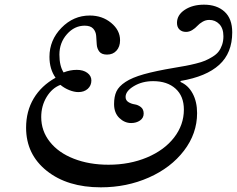

<svg xmlns="http://www.w3.org/2000/svg" viewBox="-20 -800 1024 830"><path d="M449.2 -87.9Q540.5 -87.9 615.5 -119.4Q690.4 -150.9 732.7 -205.6Q774.9 -260.3 774.9 -326.2Q774.9 -384.3 739 -416.7Q703.1 -449.2 642.1 -449.2Q594.7 -449.2 558.8 -427.7Q522.9 -406.2 522.9 -380.9Q522.9 -366.2 535.2 -358.6Q547.4 -351.1 562 -348.9Q576.7 -346.7 588.9 -337.2Q601.1 -327.6 601.1 -309.1Q601.1 -290 585.2 -279.1Q569.3 -268.1 546.9 -268.1Q518.6 -268.1 495.8 -290Q473.1 -312 473.1 -350.1Q473.1 -382.8 483.4 -404.8Q493.7 -426.8 522.5 -445.8Q551.3 -464.8 601.6 -479Q651.9 -493.2 732.9 -506.8Q762.7 -511.7 782.2 -515.4Q801.8 -519 826.4 -525.1Q851.1 -531.2 866.7 -537.8Q882.3 -544.4 898.9 -554.7Q915.5 -564.9 924.8 -576.9Q934.1 -588.9 939.9 -605.7Q945.8 -622.6 945.8 -643.1Q945.8 -677.2 928.2 -695.6Q910.6 -713.9 884.8 -713.9Q869.1 -713.9 855.5 -705.8Q841.8 -697.8 833 -688Q824.2 -678.2 811.3 -670.2Q798.3 -662.1 784.2 -662.1Q766.6 -662.1 755.9 -672.4Q745.1 -682.6 745.1 -701.2Q745.1 -735.4 778.8 -757.6Q812.5 -779.8 861.8 -779.8Q917.5 -779.8 950.7 -749.5Q983.9 -719.2 983.9 -660.2Q983.9 -570.8 927.7 -519.8Q871.6 -468.8 761.2 -450.2L759.8 -445.8Q793.5 -431.6 812.7 -396Q832 -360.4 832 -311Q832 -222.7 775.4 -148.7Q718.8 -74.7 623.3 -32.5Q527.8 9.8 416 9.8Q271.5 9.8 182.1 -61.5Q92.8 -132.8 92.8 -248Q92.8 -319.3 125.7 -374.5Q158.7 -429.7 220.2 -463.9Q193.8 -501.5 193.8 -554.2Q193.8 -626.5 245.6 -679.7Q297.4 -732.9 368.2 -732.9Q421.9 -732.9 460.4 -701.2Q499 -669.4 499 -626Q499 -598.1 483.6 -581.1Q468.3 -564 442.9 -564Q419.4 -564 409.4 -576.9Q399.4 -589.8 398.2 -608.2Q397 -626.5 395.8 -644.8Q394.5 -663.1 383.1 -676Q371.6 -689 346.2 -689Q301.8 -689 269.3 -652.1Q236.8 -615.2 236.8 -564Q236.8 -515.1 254.9 -486.8Q282.7 -498 312 -498Q339.8 -498 357.4 -485.1Q375 -472.2 375 -452.1Q375 -430.2 359.4 -416Q343.8 -401.9 318.8 -401.9Q300.8 -401.9 279.5 -410.4Q258.3 -418.9 241.2 -433.1Q205.1 -419.4 181.6 -380.9Q158.2 -342.3 158.2 -293.9Q158.2 -233.9 195.6 -186.8Q232.9 -139.6 299.3 -113.8Q365.7 -87.9 449.2 -87.9Z"/></svg>

Font: Libre Caslon Text
Style: Italic
Weight: 400
Italic angle: -25°
Designer: Pablo Impallari, Rodrigo Fuenzalida
Foundry: Pablo Impallari, Rodrigo Fuenzalida
Version: Version 1.002